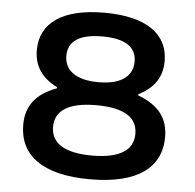

<svg xmlns="http://www.w3.org/2000/svg" viewBox="-50 -730 801 790"><g transform="rotate(5 350.0 -335.0)"><path d="M350 -297C470 -297 520 -258 520 -193C520 -125 463 -89 350 -89C234 -89 180 -127 180 -193C180 -257 230 -297 350 -297ZM57 -191C57 -66 152 9 350 9C547 9 643 -65 643 -191C643 -267 605 -320 518 -352V-357C581 -389 614 -435 614 -502C614 -614 523 -679 350 -679C177 -679 86 -614 86 -502C86 -435 119 -388 182 -357V-352C95 -320 57 -267 57 -191ZM209 -489C209 -551 258 -581 350 -581C442 -581 491 -551 491 -489C491 -433 449 -392 350 -392C251 -392 209 -433 209 -489Z"/></g></svg>

Font: LT Wave Medium
Style: Regular
Weight: 500
Designer: Daniel Lyons
Version: Version 2.5 (Glyphs App)